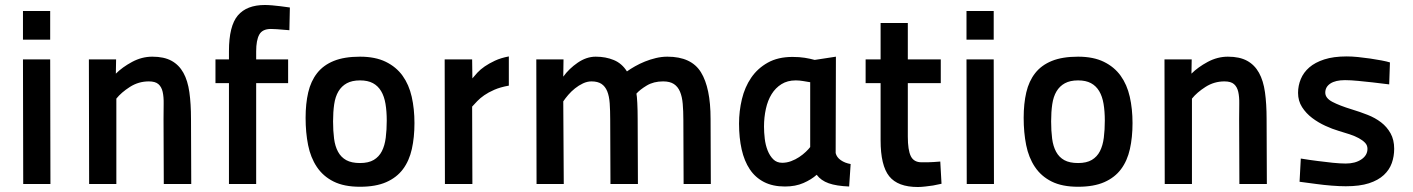

<svg xmlns="http://www.w3.org/2000/svg" viewBox="-20 -737 5660 769"><path d="M72 -499H181L182 0H73ZM72 -693H181V-578H72Z M337 0 336 -499H445L444 -442Q470 -468 509 -489Q548 -510 590 -510Q637 -510 667 -493.5Q697 -477 714.5 -445.5Q732 -414 738.5 -367.5Q745 -321 745 -261L746 0H636L635 -260Q635 -294 635.5 -321.5Q636 -349 631.5 -369Q627 -389 614.5 -400Q602 -411 576 -411Q535 -411 500.5 -389Q466 -367 446 -342V0Z M897 -404H843V-499H897V-532Q897 -633 932.5 -675Q968 -717 1041 -717Q1054 -717 1071 -715.5Q1088 -714 1104 -712Q1122 -709 1141 -707L1139 -616Q1127 -617 1114 -618Q1103 -619 1089.5 -620Q1076 -621 1065 -621Q1031 -621 1018.5 -598.5Q1006 -576 1006 -531V-499H1134V-404H1006V0H897Z M1422 -510Q1483 -510 1525 -489.5Q1567 -469 1592.5 -433.5Q1618 -398 1629 -349.5Q1640 -301 1640 -244Q1640 -187 1629.5 -140Q1619 -93 1594 -59.5Q1569 -26 1527 -7.5Q1485 11 1422 11Q1358 11 1316 -10Q1274 -31 1249 -68.5Q1224 -106 1214 -156Q1204 -206 1204 -265Q1204 -322 1214.5 -367Q1225 -412 1250 -444Q1275 -476 1317 -493Q1359 -510 1422 -510ZM1422 -84Q1456 -84 1477 -96.5Q1498 -109 1509.5 -131.5Q1521 -154 1525 -185.5Q1529 -217 1529 -254Q1529 -291 1524 -321Q1519 -351 1506.5 -372Q1494 -393 1473.5 -404Q1453 -415 1422 -415Q1390 -415 1369 -403.5Q1348 -392 1335.5 -371Q1323 -350 1318.5 -319.5Q1314 -289 1314 -251Q1314 -213 1318 -182Q1322 -151 1334 -129Q1346 -107 1367 -95.5Q1388 -84 1422 -84Z M1761 -499H1871L1872 -423Q1880 -433 1892 -446Q1904 -459 1921.5 -471Q1939 -483 1962.5 -494Q1986 -505 2018 -511V-394Q1984 -388 1960 -377.5Q1936 -367 1919.5 -355.5Q1903 -344 1891.5 -332Q1880 -320 1871 -310L1872 0H1762Z M2129 0 2128 -499H2237L2236 -430Q2259 -462 2294 -486Q2329 -510 2366 -510Q2406 -510 2438.5 -496.5Q2471 -483 2491 -451Q2505 -461 2523.5 -471.5Q2542 -482 2563 -490.5Q2584 -499 2607 -504.5Q2630 -510 2653 -510Q2749 -510 2787.5 -447.5Q2826 -385 2826 -261L2827 0H2718L2717 -256Q2717 -292 2714.5 -321Q2712 -350 2703.5 -370Q2695 -390 2679 -400.5Q2663 -411 2636 -411Q2598 -411 2570.5 -394.5Q2543 -378 2529 -362Q2531 -354 2532.5 -324.5Q2534 -295 2534 -259L2535 0H2425L2424 -257Q2424 -294 2422 -323Q2420 -352 2412 -371.5Q2404 -391 2389 -401Q2374 -411 2349 -411Q2332 -411 2315 -403Q2298 -395 2283 -383Q2268 -371 2256 -357Q2244 -343 2236 -331L2238 0Z M3327 -124Q3331 -107 3347.5 -95.5Q3364 -84 3387 -80L3381 10Q3330 8 3299 -3Q3268 -14 3251 -37Q3230 -18 3198 -4Q3166 10 3124 10Q3075 10 3040 -8Q3005 -26 2983 -59Q2961 -92 2950.5 -138.5Q2940 -185 2940 -242Q2940 -292 2951.5 -340Q2963 -388 2988.5 -425.5Q3014 -463 3055 -486Q3096 -509 3154 -509Q3182 -509 3203.5 -505.5Q3225 -502 3243 -497L3328 -510ZM3113 -85Q3131 -85 3148.5 -91.5Q3166 -98 3181 -108Q3196 -118 3207.5 -129Q3219 -140 3225 -148V-408H3223Q3211 -410 3196 -412.5Q3181 -415 3167 -415Q3134 -415 3110 -400Q3086 -385 3070.5 -360Q3055 -335 3047.5 -301Q3040 -267 3040 -230Q3040 -207 3043 -181.5Q3046 -156 3054.5 -134.5Q3063 -113 3077 -99Q3091 -85 3113 -85Z M3616 -404V-190Q3616 -136 3628 -111.5Q3640 -87 3671 -87Q3682 -87 3695 -87Q3708 -87 3719 -88Q3732 -89 3746 -90L3751 -1Q3734 3 3717 6Q3703 8 3686 10Q3669 12 3656 12Q3576 12 3541.5 -31Q3507 -74 3507 -175V-404H3447V-499H3507V-645H3616V-499H3748V-404Z M3851 -499H3960L3961 0H3852ZM3851 -693H3960V-578H3851Z M4298 -510Q4359 -510 4401 -489.5Q4443 -469 4468.5 -433.5Q4494 -398 4505 -349.5Q4516 -301 4516 -244Q4516 -187 4505.5 -140Q4495 -93 4470 -59.5Q4445 -26 4403 -7.5Q4361 11 4298 11Q4234 11 4192 -10Q4150 -31 4125 -68.5Q4100 -106 4090 -156Q4080 -206 4080 -265Q4080 -322 4090.5 -367Q4101 -412 4126 -444Q4151 -476 4193 -493Q4235 -510 4298 -510ZM4298 -84Q4332 -84 4353 -96.5Q4374 -109 4385.5 -131.5Q4397 -154 4401 -185.5Q4405 -217 4405 -254Q4405 -291 4400 -321Q4395 -351 4382.5 -372Q4370 -393 4349.5 -404Q4329 -415 4298 -415Q4266 -415 4245 -403.5Q4224 -392 4211.5 -371Q4199 -350 4194.5 -319.5Q4190 -289 4190 -251Q4190 -213 4194 -182Q4198 -151 4210 -129Q4222 -107 4243 -95.5Q4264 -84 4298 -84Z M4645 0 4644 -499H4753L4752 -442Q4778 -468 4817 -489Q4856 -510 4898 -510Q4945 -510 4975 -493.5Q5005 -477 5022.5 -445.5Q5040 -414 5046.5 -367.5Q5053 -321 5053 -261L5054 0H4944L4943 -260Q4943 -294 4943.5 -321.5Q4944 -349 4939.5 -369Q4935 -389 4922.5 -400Q4910 -411 4884 -411Q4843 -411 4808.5 -389Q4774 -367 4754 -342V0Z M5544 -399Q5511 -403 5478 -407Q5450 -410 5420 -413Q5390 -416 5367 -416Q5329 -416 5308.5 -402.5Q5288 -389 5288 -366Q5288 -344 5316.5 -329Q5345 -314 5394 -299Q5427 -289 5457.5 -277Q5488 -265 5511.5 -247Q5535 -229 5549.5 -203Q5564 -177 5564 -141Q5564 -111 5554.5 -84Q5545 -57 5522.5 -36Q5500 -15 5463 -3Q5426 9 5370 9Q5345 9 5313.5 6.5Q5282 4 5253 0Q5220 -4 5185 -9L5190 -102Q5226 -96 5259 -92Q5288 -88 5318.5 -85Q5349 -82 5370 -82Q5408 -82 5432.5 -98.5Q5457 -115 5457 -141Q5457 -155 5447.5 -165Q5438 -175 5422.5 -183.5Q5407 -192 5386 -199Q5365 -206 5341 -213Q5317 -220 5288.5 -233Q5260 -246 5235.5 -264.5Q5211 -283 5195 -308Q5179 -333 5179 -365Q5179 -394 5190 -420.5Q5201 -447 5224 -467Q5247 -487 5284 -499Q5321 -511 5374 -511Q5395 -511 5419.5 -508.5Q5444 -506 5468 -502.5Q5492 -499 5513 -495Q5534 -491 5547 -487Z"/></svg>

Font: Panefresco 750wt
Style: Regular
Weight: 750
Foundry: Campivisivi & Chank Co
Version: Version 1.000